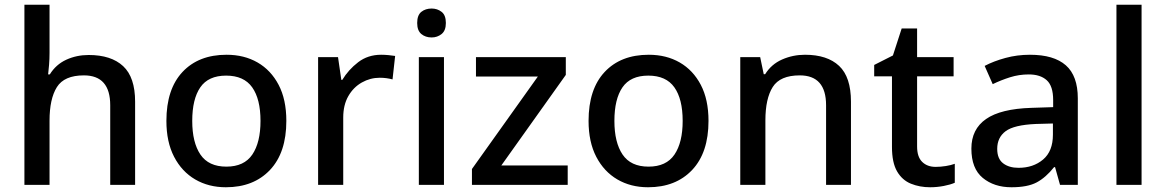

<svg xmlns="http://www.w3.org/2000/svg" viewBox="-20 -780 4919 810"><path d="M189 -557Q189 -531 187 -506.5Q185 -482 183 -466H190Q216 -508 259.5 -528Q303 -548 354 -548Q449 -548 499.5 -501Q550 -454 550 -351V0H445V-336Q445 -462 334 -462Q251 -462 220 -412.5Q189 -363 189 -271V0H83V-760H189Z M1188 -270Q1188 -136 1119 -63Q1050 10 933 10Q860 10 803.5 -23Q747 -56 714.5 -118.5Q682 -181 682 -270Q682 -404 750 -476.5Q818 -549 936 -549Q1010 -549 1066.5 -516.5Q1123 -484 1155.5 -422Q1188 -360 1188 -270ZM791 -270Q791 -179 825.5 -128Q860 -77 935 -77Q1010 -77 1044.5 -128Q1079 -179 1079 -270Q1079 -362 1044 -411.5Q1009 -461 934 -461Q859 -461 825 -411.5Q791 -362 791 -270Z M1588 -549Q1602 -549 1618.5 -547.5Q1635 -546 1647 -544L1636 -445Q1610 -452 1582 -452Q1542 -452 1506.5 -432Q1471 -412 1449.5 -374.5Q1428 -337 1428 -284V0H1322V-539H1406L1420 -443H1424Q1450 -486 1491 -517.5Q1532 -549 1588 -549Z M1801 -744Q1825 -744 1843 -730Q1861 -716 1861 -683Q1861 -651 1843 -636.5Q1825 -622 1801 -622Q1775 -622 1757.5 -636.5Q1740 -651 1740 -683Q1740 -716 1757.5 -730Q1775 -744 1801 -744ZM1853 -539V0H1747V-539Z M2375 0H1971V-67L2249 -457H1988V-539H2367V-464L2095 -82H2375Z M2969 -270Q2969 -136 2900 -63Q2831 10 2714 10Q2641 10 2584.5 -23Q2528 -56 2495.5 -118.5Q2463 -181 2463 -270Q2463 -404 2531 -476.5Q2599 -549 2717 -549Q2791 -549 2847.5 -516.5Q2904 -484 2936.5 -422Q2969 -360 2969 -270ZM2572 -270Q2572 -179 2606.5 -128Q2641 -77 2716 -77Q2791 -77 2825.5 -128Q2860 -179 2860 -270Q2860 -362 2825 -411.5Q2790 -461 2715 -461Q2640 -461 2606 -411.5Q2572 -362 2572 -270Z M3376 -549Q3470 -549 3520 -502Q3570 -455 3570 -351V0H3465V-336Q3465 -462 3354 -462Q3271 -462 3240 -413Q3209 -364 3209 -272V0H3103V-539H3187L3202 -467H3208Q3234 -509 3279.5 -529Q3325 -549 3376 -549Z M3927 -76Q3948 -76 3970 -79.5Q3992 -83 4008 -89V-9Q3990 -1 3961.5 4.5Q3933 10 3904 10Q3860 10 3823 -5Q3786 -20 3764.5 -57Q3743 -94 3743 -160V-458H3668V-506L3747 -546L3784 -660H3849V-539H4003V-458H3849V-162Q3849 -118 3870.5 -97Q3892 -76 3927 -76Z M4325 -549Q4426 -549 4476.5 -504.5Q4527 -460 4527 -365V0H4452L4431 -75H4427Q4392 -31 4353.5 -10.5Q4315 10 4247 10Q4174 10 4126 -29.5Q4078 -69 4078 -153Q4078 -235 4140 -278Q4202 -321 4331 -325L4423 -328V-358Q4423 -417 4396 -441.5Q4369 -466 4320 -466Q4279 -466 4241 -454Q4203 -442 4168 -425L4134 -502Q4172 -522 4221.5 -535.5Q4271 -549 4325 -549ZM4350 -257Q4258 -253 4222.5 -226.5Q4187 -200 4187 -152Q4187 -110 4212 -91Q4237 -72 4277 -72Q4339 -72 4380.5 -107Q4422 -142 4422 -212V-259Z M4796 0H4690V-760H4796Z"/></svg>

Font: Noto Sans Sinhala Medium
Style: Regular
Weight: 500
Designer: Jelle Bosma - Monotype Design Team
Foundry: Monotype Imaging Inc.
Version: Version 2.006; ttfautohint (v1.8.4.7-5d5b)